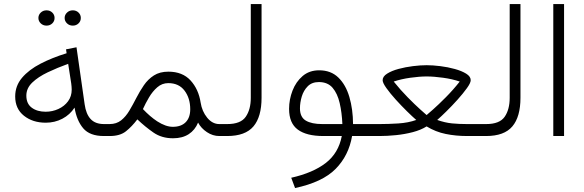

<svg xmlns="http://www.w3.org/2000/svg" viewBox="-20 -678 2913 957"><path d="M302.2 -588.4Q302.2 -604 314 -615.2Q325.7 -626.5 342.8 -626.5Q359.9 -626.5 371.3 -615.5Q382.8 -604.5 382.8 -588.4Q382.8 -572.3 371.3 -561.3Q359.9 -550.3 342.8 -550.3Q325.7 -550.3 314 -561.5Q302.2 -572.8 302.2 -588.4ZM171.4 -588.4Q171.4 -604 183.1 -615.2Q194.8 -626.5 211.9 -626.5Q229 -626.5 240.5 -615.5Q252 -604.5 252 -588.4Q252 -572.3 240.5 -561.3Q229 -550.3 211.9 -550.3Q194.8 -550.3 183.1 -561.5Q171.4 -572.8 171.4 -588.4ZM497.6 0Q427.7 0 395 -38.3Q362.3 -76.7 351.6 -141.6Q328.6 -106 290.8 -86.2Q252.9 -66.4 208 -66.4Q143.1 -66.4 99.4 -101.1Q55.7 -135.7 55.7 -197.3Q55.7 -250 89.8 -290.3Q124 -330.6 182.1 -360.6Q240.2 -390.6 312 -412.6L309.1 -432.1L361.3 -442.4L401.9 -158.2Q408.7 -109.4 431.9 -84.5Q455.1 -59.6 498.5 -59.6H521V0ZM337.4 -231Q337.4 -238.8 336.7 -246.3Q335.9 -253.9 335 -262.2L319.8 -359.9Q265.6 -340.3 218 -317.6Q170.4 -294.9 140.9 -266.6Q111.3 -238.3 111.3 -201.2Q111.3 -161.1 138.4 -141.1Q165.5 -121.1 207.5 -121.1Q241.2 -121.1 271 -134.8Q300.8 -148.4 319.1 -173.1Q337.4 -197.8 337.4 -231Z M527.3 0H501.5V-59.6H526.4Q560.5 -59.6 584 -78.4Q607.4 -97.2 625 -127Q642.6 -156.7 659.7 -190.2Q676.8 -223.6 697.3 -253.4Q717.8 -283.2 747.1 -302Q776.4 -320.8 819.3 -320.8Q889.6 -320.8 929.7 -277.1Q969.7 -233.4 980 -167Q986.8 -123 1012.7 -91.3Q1038.6 -59.6 1073.2 -59.6H1094.2V0H1072.8Q1040.5 0 1011.5 -19.3Q982.4 -38.6 967.3 -66.9Q952.1 -29.8 920.7 -9.3Q889.2 11.2 842.3 11.2Q786.1 11.2 744.9 -17.3Q703.6 -45.9 664.6 -83Q637.7 -47.4 607.9 -23.7Q578.1 0 527.3 0ZM818.8 -263.7Q787.6 -263.7 763.9 -242.9Q740.2 -222.2 722.7 -192.4Q705.1 -162.6 692.4 -134.3Q728.5 -96.2 763.7 -73.2Q806.2 -45.9 841.3 -45.9Q882.8 -45.9 905.5 -68.8Q928.2 -91.8 928.2 -133.3Q928.2 -188.5 899.9 -226.1Q871.6 -263.7 818.8 -263.7Z M1074.7 -59.6H1112.8Q1179.7 -59.6 1204.8 -95.9Q1230 -132.3 1230 -190.4V-657.7H1283.7V-190.9Q1283.7 -95.7 1243.2 -47.9Q1202.6 0 1112.3 0H1074.7Z M1570.8 -327.6Q1629.4 -327.6 1666.5 -291.5Q1703.6 -255.4 1721.4 -194.6Q1739.3 -133.8 1739.7 -59.6H1812.5V0H1734.9Q1718.3 97.2 1653.1 163.6Q1587.9 230 1450.7 259.3L1431.6 208Q1540 183.6 1603.8 134.3Q1667.5 85 1683.6 0H1591.3Q1507.8 0 1464.4 -32Q1420.9 -64 1420.9 -135.3Q1420.9 -182.1 1438 -226.3Q1455.1 -270.5 1488.5 -299.1Q1522 -327.6 1570.8 -327.6ZM1586.4 -59.6H1686.5Q1684.1 -116.7 1673.1 -164.3Q1662.1 -211.9 1637.7 -240.5Q1613.3 -269 1569.3 -269Q1534.7 -269 1513.9 -248Q1493.2 -227.1 1484.1 -196.8Q1475.1 -166.5 1475.1 -138.2Q1475.1 -94.2 1504.2 -76.9Q1533.2 -59.6 1586.4 -59.6Z M2106.4 -353Q2136.7 -353 2174.3 -348.4Q2211.9 -343.8 2246.6 -334.2Q2281.2 -324.7 2303.7 -310.8Q2326.2 -296.9 2326.2 -278.3Q2326.2 -264.6 2307.1 -238.3Q2288.1 -211.9 2260.3 -180.9Q2232.4 -149.9 2204.6 -122.6Q2176.8 -95.2 2159.2 -80.1Q2198.2 -66.4 2232.9 -63Q2267.6 -59.6 2307.6 -59.6H2384.8V0H2307.6Q2252 0 2201.7 -10.3Q2151.4 -20.5 2106.4 -47.9Q2077.6 -29.8 2037.4 -19.3Q1997.1 -8.8 1953.9 -4.4Q1910.6 0 1872.6 0H1793V-59.6H1873Q1915 -59.6 1965.1 -62.7Q2015.1 -65.9 2054.7 -80.1Q2036.6 -95.7 2008.5 -123.3Q1980.5 -150.9 1952.6 -181.6Q1924.8 -212.4 1906 -238.8Q1887.2 -265.1 1887.2 -278.3Q1887.2 -296.9 1909.7 -311Q1932.1 -325.2 1966.6 -334.5Q2001 -343.8 2038.6 -348.4Q2076.2 -353 2106.4 -353ZM2106.4 -296.9Q2070.8 -296.9 2025.4 -290.5Q1980 -284.2 1942.4 -271.5Q1976.1 -229.5 2012.2 -192.9Q2048.3 -156.2 2075 -132.3Q2101.6 -108.4 2106.4 -104.5Q2111.3 -108.4 2138.4 -132.3Q2165.5 -156.2 2202.1 -193.1Q2238.8 -230 2271.5 -271.5Q2234.4 -284.2 2188.5 -290.5Q2142.6 -296.9 2106.4 -296.9Z M2365.2 -59.6H2403.3Q2470.2 -59.6 2495.4 -95.9Q2520.5 -132.3 2520.5 -190.4V-657.7H2574.2V-190.9Q2574.2 -95.7 2533.7 -47.9Q2493.2 0 2402.8 0H2365.2Z M2791.5 -657.7V0H2737.8V-657.7Z"/></svg>

Font: Vazirmatn RD UI ExtraLight
Style: Regular
Weight: 200
Designer: Saber Rastikerdar
Foundry: Saber Rastikerdar
Version: Version 33.003